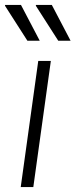

<svg xmlns="http://www.w3.org/2000/svg" viewBox="-26 -758 306 778"><path d="M58 0 129 -511H180L109 0ZM210 -593 119 -735 120 -738H184L260 -593ZM85 -593 -6 -735 -5 -738H59L135 -593Z"/></svg>

Font: Chivo Medium Thin
Style: Italic
Weight: 250
Italic angle: -8.05°
Version: Version 2.002